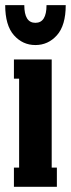

<svg xmlns="http://www.w3.org/2000/svg" viewBox="-26 -722 274 742"><path d="M-5.9 -702.1H67.9Q67.9 -633.8 110.8 -633.8Q153.8 -633.8 153.8 -702.1H228Q228 -624 194.1 -585.9Q160.2 -547.9 110.8 -547.9Q61.5 -547.9 27.8 -585.9Q-5.9 -624 -5.9 -702.1ZM193.8 0H27.8V-74.2H47.9V-418H27.8V-492.2H173.8V-74.2H193.8Z"/></svg>

Font: Margherita Black
Style: Regular
Weight: 900
Designer: James Puckett
Foundry: Dunwich Type Founders
Version: Version 1.008;hotconv 1.0.109;makeotfexe 2.5.65596